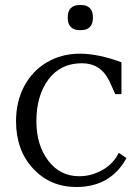

<svg xmlns="http://www.w3.org/2000/svg" viewBox="-20 -730 559 765"><path d="M439 -355Q427.7 -381.8 414.1 -410.2Q379.9 -478 306.2 -478Q221.2 -478 173.1 -413.6Q125 -349.1 125 -247.1Q125 -152.3 172.1 -90.1Q219.2 -27.8 295.9 -27.8Q344.2 -27.8 388.2 -52.7Q432.1 -77.6 453.1 -121.1L483.9 -100.1Q420.9 15.1 284.2 15.1Q180.2 15.1 112.1 -58.1Q43.9 -131.3 43.9 -247.1Q43.9 -324.2 75.9 -385.5Q107.9 -446.8 166.3 -481.4Q224.6 -516.1 298.8 -516.1Q371.1 -516.1 463.9 -481.9V-355ZM250 -657.2V-663.1Q250 -685.5 262.2 -697.8Q274.4 -710 296.9 -710H303.2Q325.7 -710 337.9 -697.8Q350.1 -685.5 350.1 -663.1V-657.2Q350.1 -634.8 337.9 -622.3Q325.7 -609.9 303.2 -609.9H296.9Q274.4 -609.9 262.2 -622.3Q250 -634.8 250 -657.2Z"/></svg>

Font: LT Superior Serif
Style: Regular
Weight: 400
Designer: Daniel Lyons
Foundry: LyonsType
Version: Version 2.120;FEAKit 1.0